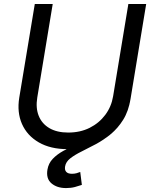

<svg xmlns="http://www.w3.org/2000/svg" viewBox="-20 -748 770 978"><path d="M324.2 11.7Q237.3 11.7 177.7 -22.7Q118.2 -57.1 92 -116.5Q65.9 -175.8 78.1 -250.5L157.2 -727.5H248.5L169.9 -251.5Q161.1 -198.2 177.2 -158Q193.4 -117.7 231.7 -95.2Q270 -72.8 327.6 -72.8Q388.7 -72.8 436.8 -96.9Q484.9 -121.1 516.1 -162.8Q547.4 -204.6 556.2 -257.8L633.8 -727.5H724.6L645 -244.6Q632.8 -169.4 588.6 -111.6Q544.4 -53.7 476.6 -21Q408.7 11.7 324.2 11.7ZM316.4 210Q270.5 210 242.2 186Q213.9 162.1 221.7 115.7Q227.1 84 248.5 61.3Q270 38.6 302.2 20.8Q334.5 2.9 372.3 -13.9Q410.2 -30.8 448 -50.5Q485.8 -70.3 519.3 -96.4Q552.7 -122.6 576.7 -159.4Q600.6 -196.3 609.4 -247.6L645 -244.6Q634.8 -181.6 607.4 -137.9Q580.1 -94.2 543.7 -64.5Q507.3 -34.7 468.5 -13.9Q429.7 6.8 395.5 23.7Q361.3 40.5 338.4 58.3Q315.4 76.2 311.5 100.1Q308.6 117.7 317.4 127.4Q326.2 137.2 346.7 137.2Q358.9 137.2 369.9 134.3Q380.9 131.3 388.7 127.9L397 193.8Q381.8 199.2 361.6 204.6Q341.3 210 316.4 210Z"/></svg>

Font: Inter 20pt
Style: Italic
Weight: 400
Italic angle: -9.3988°
Version: Version 4.001;git-66647c0bb